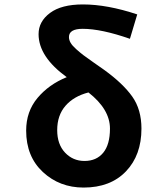

<svg xmlns="http://www.w3.org/2000/svg" viewBox="-20 -832 658 866"><path d="M361 -106Q415 -106 445.5 -143Q476 -180 476 -252Q476 -339 379 -415Q313 -398 275.5 -355Q238 -312 238 -245Q238 -181 273.5 -143.5Q309 -106 361 -106ZM599 -767 566 -657Q437 -702 353 -702Q291 -702 291 -665Q291 -652 298.5 -639Q306 -626 324 -610Q342 -594 356.5 -583Q371 -572 402.5 -550Q434 -528 451 -516Q535 -455 576.5 -396.5Q618 -338 618 -252Q618 -132 548 -59Q478 14 357 14Q249 14 173.5 -56Q98 -126 98 -243Q98 -329 149 -390Q200 -451 281 -484Q154 -576 154 -678Q154 -735 205.5 -773.5Q257 -812 354 -812Q464 -812 599 -767Z"/></svg>

Font: NotoSansHansBold
Style: Bold
Weight: 700
Designer: Ryoko NISHIZUKA  (kana & ideographs); Paul D. Hunt (Latin, Greek & Cyrillic); Wenlong ZHANG  (bopomofo); Sandoll Communi
Foundry: Adobe Systems Incorporated
Version: Version 1.00;December 8, 2021;FontCreator 13.0.0.2675 64-bit